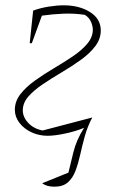

<svg xmlns="http://www.w3.org/2000/svg" viewBox="-20 -505 438 724"><path d="M160 7Q127 7 99 -6Q71 -19 53.5 -41.5Q36 -64 36 -91Q36 -123 57 -150Q78 -177 111.5 -201Q145 -225 183 -247.5Q221 -270 254.5 -292.5Q288 -315 309 -340Q330 -365 330 -393Q330 -407 323 -423Q316 -439 300 -449Q261 -455 220.5 -453.5Q180 -452 138 -446L100 -342H92L105 -465Q132 -475 163.5 -480Q195 -485 220 -485Q279 -485 319.5 -459.5Q360 -434 360 -390Q360 -358 339 -330.5Q318 -303 284.5 -279Q251 -255 213 -232.5Q175 -210 141.5 -187.5Q108 -165 87 -141Q66 -117 66 -89Q66 -63 87 -41Q108 -19 141 -13L328 -62Q310 -28 300 8Q290 44 282.5 78Q275 112 264.5 139.5Q254 167 235.5 183Q217 199 185 199Q156 199 139 186L238 146Q246 113 257 68Q268 23 297 -23Q266 -10 226 -1.5Q186 7 160 7Z"/></svg>

Font: Piazzolla Thin
Style: Italic
Weight: 100
Italic angle: -11.3°
Designer: Juan Pablo del Peral
Foundry: Huerta Tipografica
Version: Version 1.330